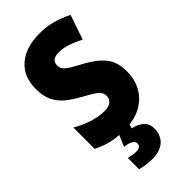

<svg xmlns="http://www.w3.org/2000/svg" viewBox="-295 -791 1097 1097"><g transform="rotate(-45 254.0 -242.0)"><path d="M479 -217Q479 -154 451 -102.5Q423 -51 367.5 -20.5Q312 10 231 10Q173 10 128 0Q83 -10 35 -35V-207Q84 -178 134.5 -162.5Q185 -147 227 -147Q263 -147 280.5 -162Q298 -177 298 -200Q298 -217 289 -230.5Q280 -244 257 -259Q234 -274 192 -297Q145 -323 111 -350.5Q77 -378 58 -417Q39 -456 39 -515Q39 -614 103 -669Q167 -724 279 -724Q335 -724 384.5 -710Q434 -696 479 -673L428 -524Q387 -546 349.5 -558Q312 -570 281 -570Q248 -570 234 -557Q220 -544 220 -524Q220 -506 229 -492.5Q238 -479 262.5 -463.5Q287 -448 333 -424Q404 -386 441.5 -340Q479 -294 479 -217ZM359 125Q359 178 324.5 209Q290 240 229 240Q200 240 175.5 236.5Q151 233 132 227V136Q149 140 163.5 142.5Q178 145 192 145Q230 145 230 117Q230 84 162 76L194 0H278L267 32Q304 39 331.5 61Q359 83 359 125Z"/></g></svg>

Font: Noto Sans Oriya Cond Blk
Style: Regular
Weight: 900
Width: 3
Designer: Amélie Bonet and Sol Matas
Foundry: Google LLC
Version: Version 2.006; ttfautohint (v1.8.4.7-5d5b)